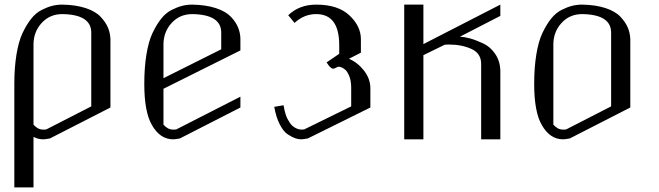

<svg xmlns="http://www.w3.org/2000/svg" viewBox="-20 -603 2852 831"><path d="M250 -542Q195.3 -542 160.2 -503.4Q125 -464.8 125 -410.2V-63.5Q143.6 -42 167 -42Q176.8 -42 180.7 -43L375 -142.6V-461.9Q375 -540 250 -542ZM250 -583Q308.6 -582 351.1 -567.9Q393.6 -553.7 415.5 -530.3Q437.5 -506.8 447.3 -483.4Q457 -460 458 -433.6V-137.7L196.3 -3.9Q176.8 0 167 0Q144.5 0 125 -10.7V208H42V-240.2Q42 -310.5 51.3 -367.2Q60.5 -423.8 77.6 -460Q94.7 -496.1 114.7 -521.5Q134.8 -546.9 159.7 -559.6Q184.6 -572.3 205.6 -577.6Q226.6 -583 250 -583Z M812.5 -583Q871.1 -582 914.1 -567.9Q957 -553.7 979 -530.8Q1001 -507.8 1010.7 -483.4Q1020.5 -459 1020.5 -433.6V-384.8L687.5 -218.8V-63.5Q706.1 -42 729.5 -42Q739.3 -42 743.2 -43L1020.5 -184.6V-137.7L758.8 -3.9Q739.3 0 729.5 0Q672.9 0 637.7 -61.5Q604.5 -118.2 604.5 -240.2Q604.5 -310.5 613.8 -367.2Q623 -423.8 640.1 -460Q657.2 -496.1 677.2 -521.5Q697.3 -546.9 722.2 -559.6Q747.1 -572.3 768.1 -577.6Q789.1 -583 812.5 -583ZM812.5 -542Q757.8 -542 722.7 -503.4Q687.5 -464.8 687.5 -410.2V-264.6L937.5 -389.6V-461.9Q937.5 -540 812.5 -542Z M1542 -375 1490.2 -348.6Q1527.3 -333 1554.7 -298.3Q1582 -263.7 1583 -223.6V-137.7L1312.5 -3.9Q1293 0 1283.2 0Q1271.5 0 1258.3 -4.4Q1245.1 -8.8 1226.1 -21Q1207 -33.2 1190.9 -64.5Q1174.8 -95.7 1167 -140.6Q1172.9 -141.6 1184.6 -143.6Q1196.3 -145.5 1207 -147.5L1209 -139.6Q1210 -131.8 1211.4 -125.5Q1212.9 -119.1 1216.3 -108.4Q1219.7 -97.7 1223.6 -89.8Q1227.5 -82 1233.9 -72.3Q1240.2 -62.5 1247.6 -56.6Q1254.9 -50.8 1264.6 -46.4Q1274.4 -42 1286.1 -42Q1293 -42 1296.9 -43L1500 -142.6V-223.6Q1500 -252.9 1491.7 -273.4Q1483.4 -293.9 1473.6 -301.8Q1463.9 -309.6 1455.1 -312.5L1447.3 -314.5Q1442.4 -314.5 1434.6 -310.1Q1426.8 -305.7 1421.9 -305.7Q1410.2 -305.7 1393.6 -333L1448.2 -370.1V-407.2Q1448.2 -542 1348.6 -542Q1295.9 -542 1254.9 -503.9Q1252 -506.8 1227.5 -537.1Q1275.4 -583 1348.6 -583Q1443.4 -583 1492.7 -536.1Q1542 -489.3 1542 -433.6Z M1729.5 -583H1812.5V-412.1L2145.5 -583V-534.2L1970.7 -444.3Q1989.3 -443.4 2013.2 -437Q2037.1 -430.7 2069.3 -416Q2101.6 -401.4 2123 -370.1Q2144.5 -338.9 2145.5 -296.9V0H2062.5V-326.2Q2062.5 -372.1 2020.5 -391.1Q1978.5 -410.2 1923.8 -410.2Q1910.2 -410.2 1904.3 -409.2L1812.5 -364.3V0H1729.5Z M2500 -542Q2445.3 -542 2410.2 -503.4Q2375 -464.8 2375 -410.2V-63.5Q2393.6 -42 2417 -42Q2426.8 -42 2430.7 -43L2625 -142.6V-461.9Q2625 -540 2500 -542ZM2500 -583Q2558.6 -582 2601.1 -567.9Q2643.6 -553.7 2665.5 -530.3Q2687.5 -506.8 2697.3 -483.4Q2707 -460 2708 -433.6V-137.7L2446.3 -3.9Q2426.8 0 2417 0Q2360.4 0 2325.2 -61.5Q2292 -118.2 2292 -240.2Q2292 -310.5 2301.3 -367.2Q2310.5 -423.8 2327.6 -460Q2344.7 -496.1 2364.7 -521.5Q2384.8 -546.9 2409.7 -559.6Q2434.6 -572.3 2455.6 -577.6Q2476.6 -583 2500 -583Z"/></svg>

Font: wanta
Style: Medium
Weight: 500
Version: Version 0.91